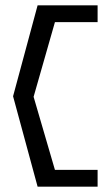

<svg xmlns="http://www.w3.org/2000/svg" viewBox="-20 -630 419 720"><path d="M121 70H346V7H186L106 -267L186 -547H346V-610H121L29 -269Z"/></svg>

Font: Charger Pro
Style: LitNar
Weight: 300
Designer: Jasper
Foundry: Cannot Into Space Fonts
Version: Version 1.09